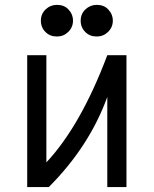

<svg xmlns="http://www.w3.org/2000/svg" viewBox="-20 -762 626 782"><path d="M374 -742.2Q402.8 -742.2 419.9 -724.6Q439.5 -704.6 439.5 -677.7Q439.5 -650.9 419.9 -631.8Q400.9 -613.3 374 -613.3Q346.2 -613.3 328.1 -630.9Q308.6 -649.9 308.6 -677.7Q308.6 -705.6 328.1 -723.9Q347.7 -742.2 374 -742.2ZM211.9 -742.2Q240.7 -742.2 257.8 -724.6Q277.3 -704.6 277.3 -677.7Q277.3 -650.9 257.8 -631.8Q238.8 -613.3 211.9 -613.3Q184.1 -613.3 166 -630.9Q146.5 -649.9 146.5 -677.7Q146.5 -705.6 166 -723.9Q185.5 -742.2 211.9 -742.2ZM90.8 0V-537.1H168.9V-100.6Q309.1 -250.5 417 -537.1H495.1V0H417V-367.2Q344.2 -166 178.7 0Z"/></svg>

Font: Consola Mono
Style: Book
Weight: 400
Monospace: yes
Designer: Wojciech Kalinowski "wmk69" (wmk69@o2.pl)
Foundry: Wojciech Kalinowski "wmk69" (wmk69@o2.pl)
Version: Version 2.1.0